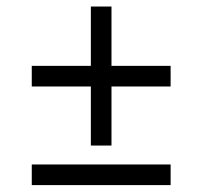

<svg xmlns="http://www.w3.org/2000/svg" viewBox="-20 -586 610 579"><path d="M494.5 -90H75.8V-27.8H494.5ZM494.5 -387.4H316.2V-566.3H254V-387.4H75.8V-325.2H254V-147.1H316.2V-325.2H494.5Z"/></svg>

Font: Estedad-FD VF
Style: Regular
Weight: 100
Designer: Amin Abedi
Version: Version 7.3